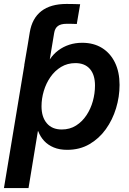

<svg xmlns="http://www.w3.org/2000/svg" viewBox="-40 -749 655 973"><path d="M83 -419.4 100.6 -522.5 110.8 -585Q122.6 -656.2 169.4 -692.6Q216.3 -729 297.4 -729Q319.3 -729 336.4 -728.5Q353.5 -728 366.2 -727.5L349.1 -627.4Q340.8 -627.9 325.4 -628.2Q310.1 -628.4 297.9 -628.4Q268.6 -628.4 253.4 -617.2Q238.3 -606 234.4 -581.5L224.6 -522.5L207.5 -419.4ZM-20 204.1 100.6 -522.5H222.7L210.4 -447.3H211.9Q230 -474.6 255.1 -493.4Q280.3 -512.2 310.8 -522.2Q341.3 -532.2 376.5 -532.2Q434.6 -532.2 477.1 -505.9Q519.5 -479.5 542.7 -431.6Q565.9 -383.8 565.9 -318.8Q565.9 -258.8 548.1 -200.2Q530.3 -141.6 496.1 -94Q461.9 -46.4 412.8 -18.1Q363.8 10.3 300.3 10.3Q261.7 10.3 232.7 -1.7Q203.6 -13.7 183.8 -34.9Q164.1 -56.2 153.8 -84H151.9L104.5 204.1ZM272.9 -92.8Q314 -92.8 345.5 -112.8Q377 -132.8 398.4 -165.3Q419.9 -197.8 430.7 -237.1Q441.4 -276.4 441.4 -315.4Q441.4 -370.1 415.5 -399.7Q389.6 -429.2 342.3 -429.2Q301.8 -429.2 269.8 -409.9Q237.8 -390.6 215.6 -358.6Q193.4 -326.7 181.9 -287.8Q170.4 -249 170.4 -210.4Q170.4 -155.8 197.3 -124.3Q224.1 -92.8 272.9 -92.8Z"/></svg>

Font: Inter 28pt SemiBold
Style: Italic
Weight: 600
Italic angle: -9.3988°
Designer: Rasmus Andersson
Foundry: rsms
Version: Version 4.001;git-66647c0bb